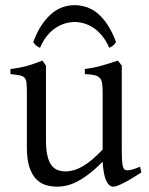

<svg xmlns="http://www.w3.org/2000/svg" viewBox="-20 -701 570 736"><path d="M522 -40Q503.9 -28.3 487.3 -18.3Q470.7 -8.3 456.5 -1Q442.4 6.3 431.6 10.5Q420.9 14.6 415 14.6Q397.9 14.6 387.2 -8.1Q376.5 -30.8 373.5 -81.1Q343.3 -50.8 318.1 -32Q293 -13.2 271.7 -2.9Q250.5 7.3 232.7 11Q214.8 14.6 199.2 14.6Q176.3 14.6 155.3 8.3Q134.3 2 118.2 -14.9Q102.1 -31.7 92.5 -61Q83 -90.3 83 -136.2V-347.2Q83 -370.6 81.5 -383.5Q80.1 -396.5 74 -403.1Q67.9 -409.7 55.2 -412.1Q42.5 -414.6 20 -417V-436.5Q37.6 -438.5 53 -441.4Q68.4 -444.3 82.8 -448.2Q97.2 -452.1 111.8 -457.3Q126.5 -462.4 142.6 -468.8L156.2 -449.7V-163.1Q156.2 -128.9 161.4 -106Q166.5 -83 176 -69.3Q185.5 -55.7 199.5 -49.8Q213.4 -43.9 231 -43.9Q246.6 -43.9 262.9 -48.6Q279.3 -53.2 296.6 -63.2Q314 -73.2 333 -89.1Q352.1 -105 373.5 -127.9V-347.2Q373.5 -369.1 371.3 -382.3Q369.1 -395.5 361.8 -402.8Q354.5 -410.2 341.1 -413.1Q327.6 -416 305.2 -417V-436.5Q340.3 -440.9 372.6 -450.2Q404.8 -459.5 432.1 -468.8L446.8 -449.7V-124Q446.8 -93.8 449 -74.7Q451.2 -55.7 458 -50.8Q463.9 -46.9 478 -49.1Q492.2 -51.3 517.1 -62ZM107.4 -539.6Q122.1 -579.1 140.4 -606Q158.7 -632.8 179 -649.7Q199.2 -666.5 221.2 -673.8Q243.2 -681.2 265.1 -681.2Q289.1 -681.2 311.5 -673.8Q334 -666.5 354.2 -649.7Q374.5 -632.8 392.3 -606Q410.2 -579.1 424.8 -539.6Q418.9 -530.8 413.1 -526.1Q407.2 -521.5 398.9 -517.6Q386.7 -545.4 370.8 -564.5Q355 -583.5 337.4 -595Q319.8 -606.4 301.5 -611.6Q283.2 -616.7 267.1 -616.7Q250 -616.7 231.2 -611.6Q212.4 -606.4 194.6 -595Q176.8 -583.5 160.9 -564.5Q145 -545.4 133.3 -517.6Q125 -521.5 119.1 -526.1Q113.3 -530.8 107.4 -539.6Z"/></svg>

Font: Gentium Plus Viet
Style: Regular
Weight: 400
Designer: J. Victor Gaultney, Annie Olsen, Iska Routamaa, Becca Hirsbrunner
Foundry: SIL International
Version: Version 5.000